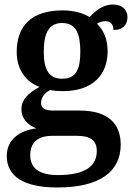

<svg xmlns="http://www.w3.org/2000/svg" viewBox="-20 -594 592 851"><path d="M234 237C425 237 515 165 515 47C515 -45 460 -104 333 -104H217C176 -104 162 -116 162 -138C162 -165 182 -185 203 -195C216 -192 243 -190 258 -190C393 -190 457 -264 457 -367C457 -424 437 -462 410 -489C421 -496 433 -500 449 -500C471 -500 483 -484 483 -461C528 -461 545 -488 545 -518C545 -548 524 -574 481 -574C434 -574 401 -544 377 -518C351 -535 308 -548 258 -548C119 -548 54 -479 54 -363C54 -287 94 -231 155 -209C103 -180 75 -152 75 -110C75 -64 108 -38 141 -25C67 -16 10 25 10 97C10 187 84 237 234 237ZM256 -245C195 -245 174 -288 174 -364C174 -443 194 -492 255 -492C317 -492 336 -445 336 -365C336 -287 317 -245 256 -245ZM236 182C150 182 114 148 114 94C114 24 165 8 211 8H320C379 8 409 27 409 75C409 139 363 182 236 182Z"/></svg>

Font: Noto Serif Ethiopic SemiBold
Style: Regular
Weight: 600
Designer: Monotype Design Team
Foundry: Monotype Imaging Inc.
Version: Version 2.102